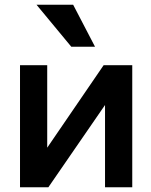

<svg xmlns="http://www.w3.org/2000/svg" viewBox="-20 -786 634 806"><path d="M183.1 0H64V-512.2H178.2V-166L415 -512.2H535.2V0H420.9V-345.2ZM279.3 -589.8 133.3 -766.1H287.1L378.9 -589.8Z"/></svg>

Font: Clear Sans
Style: Bold
Weight: 700
Foundry: Intel Corporation
Version: Version 1.00